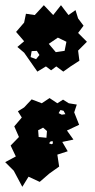

<svg xmlns="http://www.w3.org/2000/svg" viewBox="-22 -616 367 740"><path d="M71 -413 45 -435 71 -457 40 -493 71 -529 78 -563 112 -558 147 -596 183 -558 213 -596 242 -558 269 -577 279 -545 300 -517 279 -489 313 -455 279 -421 284 -382 250 -360 222 -340 195 -360 175 -345 155 -360 122 -340ZM234 -455 201 -471 166 -447 193 -415 227 -420ZM120 -420 100 -419 96 -396 117 -388 130 -404ZM31 42 -2 9 39 -13 19 -55 51 -88 33 -129 62 -163 47 -187 71 -202 100 -233 139 -218 169 -238 199 -218 221 -232 243 -218 274 -213 264 -183 283 -135 236 -113 261 -78 218 -69 239 -33 199 -20 206 26 168 53 131 85 88 65 64 104ZM223 -189 211 -192 204 -180 216 -174 230 -176ZM159 -111 144 -124 125 -114 127 -88 157 -85ZM181 -72 173 -71 167 -64 176 -60 182 -63Z"/></svg>

Font: Rubik Gemstones
Style: Regular
Weight: 400
Designer: Hubert and Fischer, NaN
Foundry: Hubert and Fischer, NaN
Version: Version 2.200